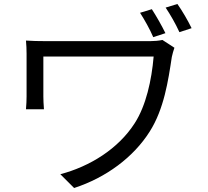

<svg xmlns="http://www.w3.org/2000/svg" viewBox="-20 -879 1040 961"><path d="M793 -679C775 -675 751 -673 730 -673H216C173 -673 136 -674 110 -676C112 -655 113 -632 113 -610V-396C113 -377 112 -356 110 -332H200C198 -357 197 -381 197 -396V-596H749C739 -478 711 -350 654 -262C572 -134 430 -46 282 -7L351 62C511 10 648 -92 729 -220C801 -333 822 -475 840 -594C842 -604 849 -630 853 -640ZM809 -841C833 -805 859 -760 878 -718L939 -738C920 -777 892 -825 868 -859ZM681 -815C704 -779 730 -733 747 -693L808 -713C790 -750 762 -799 740 -833Z"/></svg>

Font: Squished Noto Sans CJK JP Regular
Style: Regular
Weight: 400
Designer: Ryoko NISHIZUKA (kana & ideographs); Paul D. Hunt (Latin, Greek & Cyrillic); Wenlong ZHANG (bopomofo); Sandoll Communica
Foundry: Adobe Systems Incorporated
Version: Version 1.004;PS 1.004;hotconv 1.0.82;makeotf.lib2.5.63406